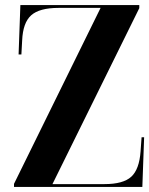

<svg xmlns="http://www.w3.org/2000/svg" viewBox="-20 -734 586 754"><path d="M35 0V-12L375 -703H210Q135 -703 102.5 -674Q70 -645 67 -575L64 -520H53L60 -714H527V-702L186 -11H390Q464 -11 495.5 -40Q527 -69 532 -139L536 -195H546L539 0Z"/></svg>

Font: Noto Serif Display Condensed
Style: Bold
Weight: 700
Width: 3
Designer: Monotype Design Team
Foundry: Monotype Imaging Inc.
Version: Version 2.009